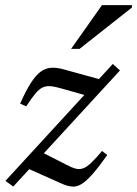

<svg xmlns="http://www.w3.org/2000/svg" viewBox="-28 -694 518 725"><path d="M-7.5 -11 398 -452.5 425 -428 22 10.5ZM71 -292.5 48 -302.5Q70 -352.5 89.2 -382Q108.5 -411.5 127.2 -424.5Q146 -437.5 167.5 -438.2Q189 -439 214.5 -431.5L370.5 -388.5L322 -326.5L205.5 -359.5Q180 -367 163 -368.5Q146 -370 132.5 -363.5Q119 -357 105 -340Q91 -323 71 -292.5ZM208.5 1 73 -59.5 127.5 -120.5 223.5 -71.5Q244 -60.5 258.8 -57Q273.5 -53.5 287 -58.8Q300.5 -64 317 -79.8Q333.5 -95.5 357.5 -124L377 -108.5Q344 -62 320.5 -35.5Q297 -9 279 1.5Q261 12 244.5 10.5Q228 9 208.5 1ZM240.5 -509.5 357 -674.5H470.5L470 -665.5L272.5 -509.5Z"/></svg>

Font: Newsreader 17pt
Style: Italic
Weight: 400
Italic angle: -17°
Version: Version 1.003